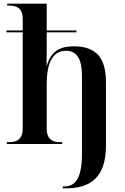

<svg xmlns="http://www.w3.org/2000/svg" viewBox="-20 -780 676 1040"><path d="M320 240H337C464 240 554 187 554 8V-335C554 -471 497 -529 380 -529C324 -529 259 -516 234 -425H232C233 -464 233 -502 233 -540V-605H394V-615H233V-760H19V-750H29C69 -750 103 -737 103 -678V-615H15V-605H103V-85C103 -23 69 -10 28 -10H17V0H317V-10H307C266 -10 233 -23 233 -85V-322C233 -424 257 -505 337 -505C400 -505 424 -455 424 -368V49C424 187 389 230 326 230H320Z"/></svg>

Font: Noto Serif Display SemiBold
Style: Regular
Weight: 600
Designer: Monotype Design Team
Foundry: Monotype Imaging Inc.
Version: Version 2.009